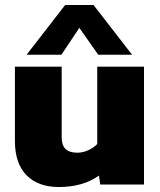

<svg xmlns="http://www.w3.org/2000/svg" viewBox="-20 -742 644 772"><path d="M242 -722H356L511 -522H375L299 -630L227 -522H87ZM40 -175V-474H228V-190Q228 -158 243.5 -143Q259 -128 291 -128Q313 -128 335 -138Q357 -148 371 -163V-474H559V0H383L378 -36Q313 10 217 10Q133 10 86.5 -37.5Q40 -85 40 -175Z"/></svg>

Font: Kanit Bold
Style: Regular
Weight: 700
Designer: Katatrad Team
Foundry: CadsonDemak
Version: Version 1.000